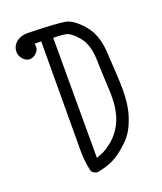

<svg xmlns="http://www.w3.org/2000/svg" viewBox="-137 -842 774 917"><g transform="rotate(-20 250.0 -383.5)"><path d="M220.2 -79.6V-689.9H228.5Q255.4 -689.9 280.8 -686Q308.1 -681.6 343.3 -639.6Q378.4 -597.7 380.4 -517.3Q382.3 -437 386.2 -373.5Q387.2 -353.5 387.2 -343.8Q387.2 -314.5 385.7 -296.4Q384.3 -278.3 382.1 -267.3Q379.9 -256.3 378.4 -250Q377 -243.7 375.2 -237.5Q373.5 -231.4 371.6 -225.8Q369.6 -220.2 367.4 -214.6Q365.2 -209 362.8 -203.6Q357.4 -192.9 352.1 -183.1Q331.5 -149.9 307.4 -129.2Q283.2 -108.4 256.3 -94.2ZM444.8 -284.7Q447.8 -314.5 447.8 -342.5Q447.8 -370.6 445.8 -413.1Q443.8 -455.6 438 -543Q432.1 -630.4 386.2 -682.4Q340.3 -734.4 303.2 -741.7Q263.7 -749.5 109.4 -753.4Q71.3 -751.5 49.8 -730Q32.2 -712.4 32.2 -687.5Q32.2 -663.6 49.8 -646.5Q64 -632.3 81.5 -632.3Q99.6 -632.3 115.2 -647.9Q128.9 -662.1 128.9 -677.7Q128.9 -681.2 128.4 -684.1L127 -693.8H160.6L158.7 -137.2Q158.7 -80.6 171.4 -29.8L177.2 -23.9Q187 -16.1 199.2 -14.2Q232.9 -20 265.1 -32.2Q297.4 -44.4 331.5 -71.8Q366.2 -99.6 387.2 -126Q407.7 -151.9 423.8 -194.6Q439.9 -237.3 444.8 -284.7Z"/></g></svg>

Font: NaikaiFont
Style: Light
Weight: 300
Version: Version 1.89